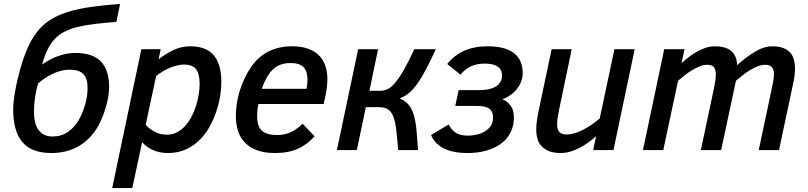

<svg xmlns="http://www.w3.org/2000/svg" viewBox="-20 -762 4102 975"><path d="M193.8 -434.1Q233.9 -463.4 278.1 -478.3Q322.3 -493.2 361.8 -493.2Q451.2 -493.2 492.7 -449.5Q534.2 -405.8 534.2 -317.9Q534.2 -299.3 530.3 -274.4Q526.4 -249.5 518.8 -222.4Q511.2 -195.3 500.7 -168.5Q490.2 -141.6 477.1 -119.1Q438.5 -53.7 378.7 -19.3Q318.8 15.1 240.2 15.1Q140.1 15.1 93.5 -40.5Q46.9 -96.2 46.9 -207Q46.9 -226.6 50 -253.4Q53.2 -280.3 59.1 -311Q64.9 -341.8 73.2 -375.2Q81.5 -408.7 91.8 -441.9Q109.4 -497.1 130.1 -539.1Q150.9 -581.1 178.5 -612.5Q206.1 -644 242.7 -665.8Q279.3 -687.5 328.6 -702.6Q377.9 -717.8 442.1 -726.8Q506.3 -735.8 589.8 -742.2L570.8 -650.9Q509.8 -646 461.7 -640.4Q413.6 -634.8 375.7 -625.5Q337.9 -616.2 309.1 -601.8Q280.3 -587.4 258.8 -564.9Q237.3 -542.5 221.7 -510.5Q206.1 -478.5 193.8 -434.1ZM173.8 -338.9Q165 -311 158.9 -272.5Q152.8 -233.9 152.8 -192.9Q152.8 -130.9 177.5 -99.9Q202.1 -68.8 246.1 -68.8Q291.5 -68.8 324.7 -91.8Q357.9 -114.7 379.9 -152.8Q390.1 -170.4 398.4 -190.7Q406.7 -210.9 412.6 -231.9Q418.5 -252.9 421.6 -273.9Q424.8 -294.9 424.8 -314.9Q424.8 -363.3 403.3 -385.7Q381.8 -408.2 335 -408.2Q318.8 -408.2 303.2 -405.3Q287.6 -402.3 273.2 -397.5Q258.8 -392.6 245.6 -386.2Q232.4 -379.9 221.7 -373.5Q195.8 -357.9 173.8 -338.9Z M651.9 192.9H549.8L697.8 -512.2H795.9L785.6 -460.9Q822.8 -490.2 862.3 -508.5Q901.9 -526.9 945.8 -526.9Q1025.9 -526.9 1064.9 -482.2Q1104 -437.5 1104 -344.2Q1104 -312 1097.7 -272.9Q1091.3 -233.9 1077.9 -194.1Q1064.5 -154.3 1043.2 -116.5Q1022 -78.6 991.9 -49.6Q961.9 -20.5 922.6 -2.7Q883.3 15.1 834 15.1Q791 15.1 758.1 0.7Q725.1 -13.7 701.7 -40ZM719.7 -127.9Q740.2 -106 767.1 -92Q793.9 -78.1 827.6 -78.1Q855.5 -78.1 878.7 -90.1Q901.9 -102.1 920.2 -122.3Q938.5 -142.6 952.4 -168.9Q966.3 -195.3 975.3 -224.1Q984.4 -252.9 989 -281.7Q993.7 -310.5 993.7 -335.9Q993.7 -387.7 975.3 -410.9Q957 -434.1 916 -434.1Q897 -434.1 877.9 -429.4Q858.9 -424.8 840.3 -416.7Q821.8 -408.7 804.7 -398.2Q787.6 -387.7 772.9 -376Z M1292.5 -233.9Q1288.6 -217.3 1287.1 -201.9Q1285.6 -186.5 1285.6 -172.9Q1285.6 -119.6 1310.5 -97.9Q1335.4 -76.2 1386.7 -76.2Q1425.8 -76.2 1457.3 -91.1Q1488.8 -106 1516.6 -133.8L1577.6 -69.8Q1559.1 -49.8 1538.6 -33.9Q1518.1 -18.1 1493.9 -7.1Q1469.7 3.9 1440.7 9.5Q1411.6 15.1 1376.5 15.1Q1325.2 15.1 1287.8 2Q1250.5 -11.2 1225.8 -35.6Q1201.2 -60.1 1189.5 -94.7Q1177.7 -129.4 1177.7 -172.9Q1177.7 -204.1 1182.6 -236.6Q1187.5 -269 1197.5 -301.3Q1207.5 -333.5 1222.2 -364.3Q1236.8 -395 1255.9 -422.9Q1272 -446.3 1292.7 -465.6Q1313.5 -484.9 1339.1 -498.5Q1364.7 -512.2 1396 -519.5Q1427.2 -526.9 1463.9 -526.9Q1509.3 -526.9 1543 -515.1Q1576.7 -503.4 1598.9 -481.7Q1621.1 -460 1631.8 -428.7Q1642.6 -397.5 1642.6 -357.9Q1642.6 -352.5 1642.1 -344.5Q1641.6 -336.4 1640.6 -326.9Q1639.6 -317.4 1638.4 -307.6Q1637.2 -297.9 1635.7 -290L1623.5 -233.9ZM1536.6 -311Q1539.1 -323.7 1540.3 -335.7Q1541.5 -347.7 1541.5 -357.9Q1541.5 -399.4 1521.7 -420.7Q1502 -441.9 1455.6 -441.9Q1420.9 -441.9 1396 -430.2Q1371.1 -418.5 1352.5 -395Q1339.8 -379.4 1328.9 -357.7Q1317.9 -335.9 1309.6 -311Z M1899.9 -512.2 1856 -300.8H1908.7Q1929.2 -300.8 1947.8 -309.3Q1966.3 -317.9 1986.3 -341.3Q2006.3 -364.7 2030 -406Q2053.7 -447.3 2084 -512.2H2192.9Q2172.4 -466.3 2154.5 -431.6Q2136.7 -397 2121.3 -371.1Q2106 -345.2 2092 -327.1Q2078.1 -309.1 2064.7 -296.6Q2051.3 -284.2 2037.8 -276.1Q2024.4 -268.1 2009.8 -262.2Q2038.6 -250 2055.4 -229.5Q2072.3 -209 2081.5 -177.5Q2090.8 -146 2095 -102.3Q2099.1 -58.6 2103 0H2002Q1997.1 -61 1992.2 -102.8Q1987.3 -144.5 1977.3 -170.2Q1967.3 -195.8 1950.2 -206.8Q1933.1 -217.8 1903.8 -217.8H1837.9L1792 0H1690.9L1798.8 -512.2Z M2309.1 -304.2H2415Q2433.6 -304.2 2453.9 -307.4Q2474.1 -310.5 2491 -318.8Q2507.8 -327.1 2518.6 -341.8Q2529.3 -356.4 2529.3 -379.9Q2529.3 -396 2522.7 -407.2Q2516.1 -418.5 2504.4 -425.5Q2492.7 -432.6 2476.8 -435.8Q2460.9 -439 2441.9 -439Q2399.9 -439 2370.4 -424.8Q2340.8 -410.6 2318.8 -382.8L2251 -437Q2288.1 -482.9 2338.6 -504.9Q2389.2 -526.9 2456.1 -526.9Q2545.4 -526.9 2589.8 -492.4Q2634.3 -458 2634.3 -390.1Q2634.3 -369.6 2627.2 -349.9Q2620.1 -330.1 2606.9 -312.7Q2593.8 -295.4 2574.7 -281.2Q2555.7 -267.1 2531.2 -257.8Q2556.2 -248 2573 -225.3Q2589.8 -202.6 2589.8 -166Q2589.8 -122.6 2572.3 -88.6Q2554.7 -54.7 2523.2 -31.7Q2491.7 -8.8 2448.5 3.2Q2405.3 15.1 2354 15.1Q2313 15.1 2281.7 8.1Q2250.5 1 2228 -11.5Q2205.6 -23.9 2191.2 -40.5Q2176.8 -57.1 2168.9 -76.2L2258.3 -129.9Q2273.9 -99.6 2296.9 -86.4Q2319.8 -73.2 2356 -73.2Q2377.9 -73.2 2400.6 -78.4Q2423.3 -83.5 2441.9 -94.5Q2460.4 -105.5 2472.2 -122.8Q2483.9 -140.1 2483.9 -165Q2483.9 -195.3 2465.1 -209.7Q2446.3 -224.1 2401.9 -224.1H2292Z M2883.3 -512.2 2822.3 -220.2Q2816.4 -192.9 2812.7 -170.9Q2809.1 -148.9 2809.1 -131.8Q2809.1 -102.5 2821 -90.8Q2833 -79.1 2857.4 -79.1Q2876.5 -79.1 2897.2 -85.2Q2918 -91.3 2939.5 -102.1Q2960.9 -112.8 2982.7 -127.7Q3004.4 -142.6 3025.4 -160.2L3100.1 -512.2H3203.1L3095.2 0H2992.2L3007.3 -70.8Q2986.8 -52.2 2964.8 -36.6Q2942.9 -21 2920.2 -9.5Q2897.5 2 2874 8.5Q2850.6 15.1 2827.1 15.1Q2792 15.1 2768.3 5.6Q2744.6 -3.9 2730 -20Q2715.3 -36.1 2709.2 -57.9Q2703.1 -79.6 2703.1 -104Q2703.1 -124.5 2706.5 -149.4Q2710 -174.3 2715.3 -199.2L2781.2 -512.2Z M3833 0 3897 -301.8Q3903.3 -329.6 3906.7 -350.3Q3910.2 -371.1 3910.2 -386.2Q3910.2 -433.1 3866.2 -433.1Q3849.1 -433.1 3830.3 -426.3Q3811.5 -419.4 3792.2 -408Q3772.9 -396.5 3753.9 -381.8Q3734.9 -367.2 3717.3 -352.1L3642.1 0H3539.1L3603 -301.8Q3609.4 -330.6 3612.3 -351.1Q3615.2 -371.6 3615.2 -382.8Q3615.2 -407.7 3605.7 -420.4Q3596.2 -433.1 3570.3 -433.1Q3553.2 -433.1 3534.2 -425.5Q3515.1 -418 3495.6 -406.2Q3476.1 -394.5 3457.5 -380.1Q3439 -365.7 3423.3 -352.1L3348.1 0H3245.1L3353 -512.2H3456.1L3440.9 -440.9Q3461.4 -460.4 3483.2 -476.3Q3504.9 -492.2 3526.1 -503.4Q3547.4 -514.6 3568.1 -520.8Q3588.9 -526.9 3607.9 -526.9Q3667 -526.9 3694.6 -501.7Q3722.2 -476.6 3723.1 -431.2Q3774.4 -476.6 3817.9 -501.7Q3861.3 -526.9 3900.9 -526.9Q3934.6 -526.9 3957 -518.3Q3979.5 -509.8 3992.9 -494.6Q4006.3 -479.5 4011.7 -458.7Q4017.1 -438 4017.1 -414.1Q4017.1 -396 4014.4 -375.2Q4011.7 -354.5 4006.3 -331.1L3936 0Z"/></svg>

Font: Clear Sans Medium
Style: Italic
Weight: 500
Italic angle: -12°
Foundry: Intel Corporation
Version: Version 1.00